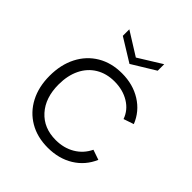

<svg xmlns="http://www.w3.org/2000/svg" viewBox="-191 -807 938 938"><g transform="rotate(45 277.5 -338.5)"><path d="M404 -684V-639L283 -565L163 -639V-684L283 -609ZM290 7Q217 7 162.5 -25Q108 -57 78 -114.5Q48 -172 48 -248Q48 -325 78 -383.5Q108 -442 162.5 -474.5Q217 -507 290 -507Q366 -507 423.5 -471Q481 -435 506 -372L453 -354Q437 -400 393.5 -426.5Q350 -453 292 -453Q237 -453 195.5 -428Q154 -403 131.5 -357Q109 -311 109 -249Q109 -157 158.5 -102Q208 -47 291 -47Q347 -47 390 -72.5Q433 -98 455 -144L507 -126Q480 -63 423 -28Q366 7 290 7Z"/></g></svg>

Font: Albert Sans Light
Style: Regular
Weight: 300
Designer: Andreas Rasmussen
Foundry: a.Foundry
Version: Version 1.025